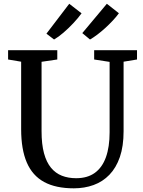

<svg xmlns="http://www.w3.org/2000/svg" viewBox="-20 -1016 780 1044"><path d="M381.5 8Q283 8 219.8 -26.5Q156.5 -61 125.8 -132.2Q95 -203.5 95 -313.5V-680.5L24 -692.5V-743H291.5V-692.5L206 -680V-303Q206 -232 219.2 -183Q232.5 -134 257.2 -104Q282 -74 316.5 -60.5Q351 -47 394 -47Q455.5 -47 495.8 -76.2Q536 -105.5 556 -161.2Q576 -217 576 -296.5V-679.5L492 -692.5V-743H725V-692.5L652 -680.5V-302.5Q652 -221 631.8 -162.2Q611.5 -103.5 575 -65.8Q538.5 -28 489 -10Q439.5 8 381.5 8ZM469 -801.5 427.5 -836 561 -995.5 626.5 -944Q612.5 -924.5 593 -903.8Q573.5 -883 551.8 -863.2Q530 -843.5 508.8 -827.5Q487.5 -811.5 470 -801.5ZM273.5 -801.5 232.5 -833 356.5 -995.5 423.5 -943.5Q405 -918 378.8 -890Q352.5 -862 325.2 -838.5Q298 -815 274.5 -801.5Z"/></svg>

Font: Merriweather Light 18pt
Style: Regular
Weight: 400
Version: Version 2.100